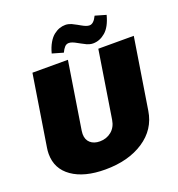

<svg xmlns="http://www.w3.org/2000/svg" viewBox="-160 -1039 1099 1187"><g transform="rotate(-20 389.0 -445.5)"><path d="M402.5 -908.3Q413.3 -908.3 424.2 -905.4Q435 -902.5 441.7 -899.6Q448.3 -896.7 458.8 -890.8Q469.2 -885 473.3 -883.3Q475 -882.5 491.7 -872.9Q508.3 -863.3 520.4 -858.8Q532.5 -854.2 543.3 -854.2Q570.8 -854.2 592.5 -900L664.2 -879.2Q645 -805.8 607.5 -773.8Q570 -741.7 525.8 -741.7Q515 -741.7 504.2 -744.6Q493.3 -747.5 486.7 -750.4Q480 -753.3 469.6 -759.2Q459.2 -765 455 -766.7Q454.2 -766.7 436.7 -776.7Q419.2 -786.7 407.1 -791.2Q395 -795.8 384.2 -795.8Q368.3 -795.8 357.1 -783.8Q345.8 -771.7 335.8 -750L263.3 -770.8Q273.3 -809.2 289.6 -837.1Q305.8 -865 325 -880Q344.2 -895 363.3 -901.7Q382.5 -908.3 402.5 -908.3ZM33.3 -193.3Q33.3 -214.2 36.7 -233.3L110.8 -700H344.2L274.2 -258.3Q272.5 -243.3 272.5 -237.5Q272.5 -200 295.8 -179.2Q319.2 -158.3 358.3 -158.3Q402.5 -158.3 434.6 -184.6Q466.7 -210.8 474.2 -258.3L544.2 -700H777.5L703.3 -233.3Q685 -116.7 583.8 -50Q482.5 16.7 330.8 16.7Q193.3 16.7 113.3 -39.2Q33.3 -95 33.3 -193.3Z"/></g></svg>

Font: BoonTook
Style: Italic
Weight: 400
Italic angle: -9°
Designer: Sungsit Sawaiwan
Foundry: FontUni
Version: Version 3.0